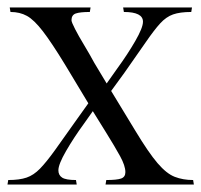

<svg xmlns="http://www.w3.org/2000/svg" viewBox="-20 -493 538 513"><path d="M232 -325 265 -270 294 -311Q321 -348 341.5 -383.5Q362 -419 362 -435Q362 -461 311 -461L309 -473H493L491 -461Q461 -461 442.5 -454.5Q424 -448 408 -430.5Q392 -413 370 -381Q348 -349 312 -298L277 -250L342 -143Q377 -85 401 -57Q425 -29 447 -20.5Q469 -12 496 -12L498 0H262L264 -12Q292 -12 303.5 -16Q315 -20 315 -33Q315 -50 301 -75.5Q287 -101 264 -138L228 -196L204 -162Q177 -125 156.5 -89.5Q136 -54 136 -38Q136 -25 146 -18.5Q156 -12 183 -12L185 0H0L2 -12Q32 -12 51 -18.5Q70 -25 87 -42.5Q104 -60 127 -92Q150 -124 186 -175L216 -217L154 -320Q118 -379 94.5 -409.5Q71 -440 52 -450.5Q33 -461 8 -461L6 -473H222L220 -461Q194 -461 182.5 -457Q171 -453 171 -439Q171 -434 180.5 -415.5Q190 -397 204.5 -373Q219 -349 232 -325Z"/></svg>

Font: Gilda Display
Style: Regular
Weight: 400
Designer: Eduardo Rodriguez Tunni
Foundry: Eduardo Rodriguez Tunni
Version: Version 1.002; ttfautohint (v1.8.4.7-5d5b);gftools[0.9.22]